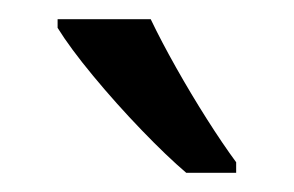

<svg xmlns="http://www.w3.org/2000/svg" viewBox="-20 -786 306 200"><path d="M137 -766Q148 -743 163.5 -715.5Q179 -688 195.5 -662Q212 -636 226 -617V-606H174Q154 -623 127.5 -650.5Q101 -678 77 -707Q53 -736 40 -757V-766Z"/></svg>

Font: Noto Sans Sinhala ExtraCondensed
Style: Regular
Weight: 400
Width: 2
Designer: Jelle Bosma - Monotype Design Team
Foundry: Monotype Imaging Inc.
Version: Version 2.006; ttfautohint (v1.8.4.7-5d5b)